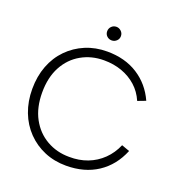

<svg xmlns="http://www.w3.org/2000/svg" viewBox="-151 -992 1065 1129"><g transform="rotate(20 381.5 -427.5)"><path d="M386 -777Q368 -777 355.5 -789Q343 -801 343 -819Q343 -837 355.5 -849.5Q368 -862 386 -862Q403 -862 416 -849.5Q429 -837 429 -819Q429 -801 416 -789Q403 -777 386 -777ZM45 -350Q45 -429 70 -494.5Q95 -560 141.5 -607.5Q188 -655 250 -681Q312 -707 385 -707Q497 -707 577.5 -655.5Q658 -604 699 -513L649 -494Q627 -545 588 -580Q549 -615 497.5 -633.5Q446 -652 385 -652Q307 -652 243.5 -616Q180 -580 143.5 -512.5Q107 -445 107 -350Q107 -256 143.5 -188.5Q180 -121 243.5 -84.5Q307 -48 385 -48Q447 -47 499.5 -67Q552 -87 592 -126Q632 -165 655 -219L705 -201Q664 -101 582 -47Q500 7 385 7Q312 7 250 -19Q188 -45 141.5 -93Q95 -141 70 -206.5Q45 -272 45 -350Z"/></g></svg>

Font: Albert Sans Light
Style: Regular
Weight: 300
Designer: Andreas Rasmussen
Foundry: a.Foundry
Version: Version 1.025